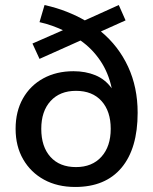

<svg xmlns="http://www.w3.org/2000/svg" viewBox="-20 -734 609 763"><path d="M279 9Q208 9 155 -20Q102 -49 72 -101Q42 -153 42 -222Q42 -291 71 -342.5Q100 -394 152 -422.5Q204 -451 272 -451Q320 -451 359 -435Q398 -419 424 -383Q411 -445 378.5 -493Q346 -541 300 -573L137 -500L109 -561L230 -614Q211 -623 187.5 -631.5Q164 -640 137 -646L157 -714Q206 -703 246 -687Q286 -671 317 -653L452 -714L479 -653L381 -609Q451 -551 489 -469Q527 -387 527 -286Q527 -144 463 -67.5Q399 9 279 9ZM282 -70Q346 -70 383 -111Q420 -152 420 -222Q420 -292 383.5 -332.5Q347 -373 282 -373Q218 -373 181 -332.5Q144 -292 144 -222Q144 -151 180.5 -110.5Q217 -70 282 -70Z"/></svg>

Font: Nunito Sans SemiBold
Style: Regular
Weight: 600
Designer: Vernon Adams
Foundry: Vernon Adams
Version: Version 3.101; ttfautohint (v1.8.4.7-5d5b);gftools[0.9.27]